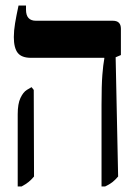

<svg xmlns="http://www.w3.org/2000/svg" viewBox="-20 -667 499 694"><path d="M347 7V-288Q347 -359 350 -396.5Q353 -434 357 -455V-458H92Q58 -458 44 -476Q30 -494 30 -533Q30 -556 34.5 -583Q39 -610 47 -647H74V-632Q74 -592 110 -592H388Q417 -592 417 -563V-468L398 -460L407 -29Q396 -16 385.5 -8Q375 0 360 7ZM44 7V-254Q44 -292 54 -313Q64 -334 77 -342L94 -352L102 -342L103 -29Q93 -17 83 -9Q73 -1 58 7Z"/></svg>

Font: Noto Serif Hebrew ExtraCondensed
Style: Bold
Weight: 700
Width: 2
Designer: Monotype Design Team
Foundry: Monotype Imaging Inc.
Version: Version 2.004; ttfautohint (v1.8.4.7-5d5b)